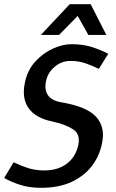

<svg xmlns="http://www.w3.org/2000/svg" viewBox="-30 -887 553 917"><path d="M457 -201Q445 -142 409 -94.5Q373 -47 312.5 -18.5Q252 10 165 10Q110 10 66.5 -4Q23 -18 -10 -37L35 -112Q70 -95 105 -84Q140 -73 182 -73Q245 -73 288 -104.5Q331 -136 344 -194Q355 -246 319 -269.5Q283 -293 219 -307Q140 -323 106.5 -370.5Q73 -418 89 -493Q101 -552 138.5 -593Q176 -634 223 -655Q270 -676 311 -676Q367 -676 410 -662Q453 -648 487 -630L442 -558Q407 -575 376 -585.5Q345 -596 307 -596Q264 -596 231 -568Q198 -540 190 -500Q181 -460 198.5 -433Q216 -406 265 -398Q384 -378 429 -329Q474 -280 457 -201ZM165 -720 303 -867H403L478 -720H392L341 -811L252 -720Z"/></svg>

Font: Epunda Sans Medium
Style: Italic
Weight: 500
Italic angle: -12.0243°
Designer: Simon Atzbach
Foundry: typofactur
Version: Version 2.204; ttfautohint (v1.8.4.7-5d5b)